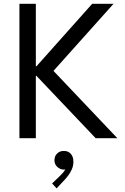

<svg xmlns="http://www.w3.org/2000/svg" viewBox="-20 -740 668 1028"><path d="M84 0V-719.7H171.9V-385.7H198.2L160.2 -368.2L473.6 -719.7H587.9L246.1 -337.9V-381.8L608.4 0H492.2L160.2 -349.6L198.2 -334H171.9V0ZM283.2 268.6 258.8 242.2 298.8 204.1Q309.1 194.3 317.6 184.3Q326.2 174.3 331.1 164.3Q335.9 154.3 335 144.5L350.6 142.6Q348.6 152.8 341.6 160.4Q334.5 168 321.3 168Q303.2 168 287.4 154.1Q271.5 140.1 271.5 118.2Q271.5 95.2 286.6 81.3Q301.8 67.4 321.3 68.4Q344.2 67.4 358.6 83Q373 98.6 373 126Q373 147.9 364.3 167.2Q355.5 186.5 344.2 201.2Q333 215.8 325.2 223.6Z"/></svg>

Font: Reddit Sans
Style: Regular
Weight: 400
Designer: Stephen Hutchings
Foundry: Reddit
Version: Version 1.014